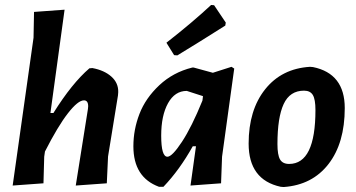

<svg xmlns="http://www.w3.org/2000/svg" viewBox="-20 -743 1432 773"><path d="M352 -469Q400 -460 428.5 -434.5Q457 -409 456 -372L455 -359L415 -113L410 -5L285 4L334 -304L335 -315Q335 -339 318 -339Q294 -339 253.5 -287Q213 -235 161 -133L158 -112L155 -5L31 4L115 -591L117 -695L240 -704L183 -288H195Q270 -408 340 -468Z M830 -723 842 -722 889 -652 887 -640Q783 -574 694 -520L681 -521L650 -571Q755 -653 830 -723ZM754 -471H760L837 -450L912 -474L923 -467L874 -112L870 -5L747 4L769 -154H756Q703 -59 638 9H620Q517 -29 517 -154Q517 -221 541.5 -284.5Q566 -348 621.5 -400Q677 -452 754 -471ZM629 -197Q629 -112 654 -112Q673 -112 712.5 -172Q752 -232 795 -338L797 -354V-356L732 -377Q684 -377 656.5 -327.5Q629 -278 629 -197Z M1228 -474 1240 -473Q1368 -447 1368 -308Q1368 -167 1302.5 -82.5Q1237 2 1122 10L1110 9Q981 -19 981 -165Q981 -300 1047.5 -383.5Q1114 -467 1228 -474ZM1204 -378Q1147 -378 1122 -324Q1097 -270 1097 -163Q1097 -119 1107.5 -101Q1118 -83 1144 -83Q1250 -83 1250 -300Q1250 -343 1239.5 -360.5Q1229 -378 1204 -378Z"/></svg>

Font: Alegreya Sans
Style: Bold Italic
Weight: 700
Italic angle: -7°
Designer: Juan Pablo del Peral
Foundry: Huerta Tipografica
Version: Version 2.007